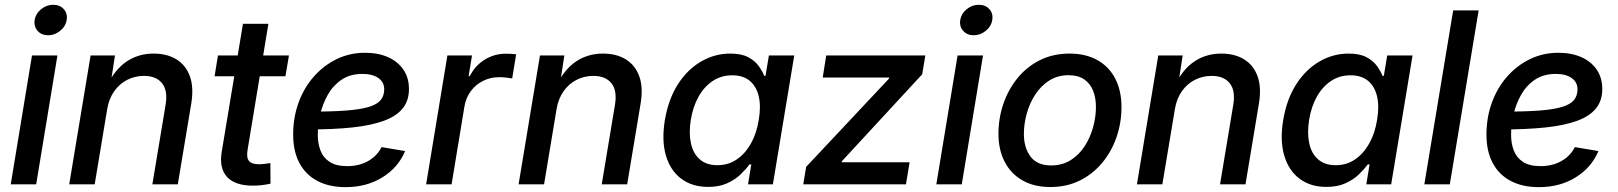

<svg xmlns="http://www.w3.org/2000/svg" viewBox="-20 -771 6768 803"><path d="M24.9 0 113.8 -539.1H220.2L131.3 0ZM181.2 -623.5Q153.3 -623.5 137 -642.3Q120.6 -661.1 125 -687.5Q129.4 -714.4 152.1 -732.7Q174.8 -751 202.6 -751Q230.5 -751 246.8 -732.7Q263.2 -714.4 258.8 -687.5Q254.9 -661.1 231.9 -642.3Q209 -623.5 181.2 -623.5Z M428.2 -314 376 0H269.5L358.9 -539.1H460.9L440.4 -406.7L425.8 -410.2Q460.9 -481.4 510.3 -514.2Q559.6 -546.9 622.1 -546.9Q678.7 -546.9 718 -522.7Q757.3 -498.5 774.2 -451.9Q791 -405.3 779.8 -337.4L723.6 0H617.2L672.4 -331.5Q682.6 -391.6 658 -422.6Q633.3 -453.6 582 -453.6Q544.9 -453.6 512.5 -437.3Q480 -420.9 457.8 -389.6Q435.5 -358.4 428.2 -314Z M1188.5 -539.1 1173.8 -452.1H877.4L891.6 -539.1ZM996.1 -671.4H1102.5L1015.6 -145Q1009.8 -112.3 1021.2 -98.1Q1032.7 -84 1064 -84Q1072.8 -84 1086.7 -85.7Q1100.6 -87.4 1110.8 -88.9L1111.3 -2.9Q1095.2 1 1075.7 3.2Q1056.2 5.4 1037.6 5.4Q962.9 5.4 929.4 -31.2Q896 -67.9 907.2 -135.3Z M1425.3 11.7Q1356.9 11.7 1307.6 -14.2Q1258.3 -40 1231.9 -89.8Q1205.6 -139.6 1206.1 -210.9Q1206.5 -281.7 1229.2 -343.3Q1252 -404.8 1293 -451.2Q1334 -497.6 1388.4 -523.9Q1442.9 -550.3 1506.8 -550.3Q1561.5 -550.3 1602.8 -532Q1644 -513.7 1667.2 -479.7Q1690.4 -445.8 1690.4 -398.4Q1690.4 -350.6 1664.6 -318.1Q1638.7 -285.6 1586.2 -266.1Q1533.7 -246.6 1453.9 -238Q1374 -229.5 1266.1 -229.5L1279.3 -304.2Q1370.1 -304.2 1429.7 -308.8Q1489.3 -313.5 1523.7 -324.2Q1558.1 -335 1572.5 -353Q1586.9 -371.1 1586.9 -397.5Q1586.9 -427.2 1562.5 -444.6Q1538.1 -461.9 1496.1 -461.9Q1444.3 -461.9 1408.4 -437.5Q1372.6 -413.1 1350.8 -374.3Q1329.1 -335.4 1319.1 -292Q1309.1 -248.5 1309.1 -209.5Q1308.6 -172.9 1320.1 -142.3Q1331.5 -111.8 1358.6 -94Q1385.7 -76.2 1432.1 -76.2Q1482.4 -76.2 1520 -97.7Q1557.6 -119.1 1575.7 -155.8L1674.3 -139.2Q1645.5 -70.3 1579.3 -29.3Q1513.2 11.7 1425.3 11.7Z M1762.2 0 1851.1 -539.1H1954.1L1939.9 -452.6H1944.8Q1966.8 -496.6 2007.1 -521.5Q2047.4 -546.4 2095.7 -546.4Q2106 -546.4 2118.4 -545.7Q2130.9 -544.9 2138.7 -543.9L2122.1 -442.9Q2114.7 -444.3 2099.1 -446.3Q2083.5 -448.2 2066.9 -448.2Q2031.7 -448.2 2001 -433.1Q1970.2 -418 1949.5 -390.4Q1928.7 -362.8 1922.4 -325.7L1868.7 0Z M2307.6 -314 2255.4 0H2148.9L2238.3 -539.1H2340.3L2319.8 -406.7L2305.2 -410.2Q2340.3 -481.4 2389.6 -514.2Q2439 -546.9 2501.5 -546.9Q2558.1 -546.9 2597.4 -522.7Q2636.7 -498.5 2653.6 -451.9Q2670.4 -405.3 2659.2 -337.4L2603 0H2496.6L2551.8 -331.5Q2562 -391.6 2537.4 -422.6Q2512.7 -453.6 2461.4 -453.6Q2424.3 -453.6 2391.8 -437.3Q2359.4 -420.9 2337.2 -389.6Q2314.9 -358.4 2307.6 -314Z M2941.4 10.7Q2875 10.7 2829.3 -23.4Q2783.7 -57.6 2765.1 -120.4Q2746.6 -183.1 2760.7 -269Q2775.4 -356 2814.9 -418Q2854.5 -480 2911.6 -513.4Q2968.8 -546.9 3034.2 -546.9Q3081.1 -546.9 3109.4 -531.7Q3137.7 -516.6 3153.1 -494.9Q3168.5 -473.1 3176.3 -453.6H3181.6L3195.8 -539.1H3301.8L3212.4 0H3108.4L3122.1 -83.5H3114.7Q3099.6 -63 3076.7 -41Q3053.7 -19 3020.5 -4.2Q2987.3 10.7 2941.4 10.7ZM2980.5 -80.1Q3025.9 -80.1 3061.3 -104.2Q3096.7 -128.4 3120.6 -170.9Q3144.5 -213.4 3153.3 -269.5Q3163.1 -326.2 3153.3 -367.9Q3143.6 -409.7 3115.7 -432.9Q3087.9 -456.1 3042.5 -456.1Q2996.1 -456.1 2960.2 -431.9Q2924.3 -407.7 2901.1 -366Q2877.9 -324.2 2869.1 -269.5Q2860.4 -214.8 2869.6 -171.9Q2878.9 -128.9 2906.7 -104.5Q2934.6 -80.1 2980.5 -80.1Z M3339.4 0 3351.6 -73.2 3698.2 -442.4 3698.7 -446.8H3420.9L3435.5 -539.1H3850.1L3836.9 -460.4L3501 -96.7L3500.5 -92.3H3784.2L3769 0Z M3896 0 3984.9 -539.1H4091.3L4002.4 0ZM4052.2 -623.5Q4024.4 -623.5 4008.1 -642.3Q3991.7 -661.1 3996.1 -687.5Q4000.5 -714.4 4023.2 -732.7Q4045.9 -751 4073.7 -751Q4101.6 -751 4117.9 -732.7Q4134.3 -714.4 4129.9 -687.5Q4126 -661.1 4103 -642.3Q4080.1 -623.5 4052.2 -623.5Z M4373 11.2Q4305.2 11.2 4256.6 -16.4Q4208 -43.9 4181.9 -94.2Q4155.8 -144.5 4155.8 -211.4Q4155.8 -276.4 4176.3 -336.4Q4196.8 -396.5 4235.4 -444.1Q4273.9 -491.7 4329.1 -519.3Q4384.3 -546.9 4453.1 -546.9Q4521 -546.9 4569.8 -519.5Q4618.7 -492.2 4644.5 -441.7Q4670.4 -391.1 4670.4 -323.2Q4670.4 -258.3 4649.9 -198.2Q4629.4 -138.2 4590.3 -90.8Q4551.3 -43.5 4496.3 -16.1Q4441.4 11.2 4373 11.2ZM4376 -79.1Q4422.9 -79.1 4458 -101.3Q4493.2 -123.5 4516.6 -159.9Q4540 -196.3 4551.8 -239.5Q4563.5 -282.7 4563.5 -323.7Q4563.5 -362.8 4551.3 -392.6Q4539.1 -422.4 4513.7 -439.5Q4488.3 -456.5 4449.2 -456.5Q4403.3 -456.5 4368.4 -434.3Q4333.5 -412.1 4309.8 -375.7Q4286.1 -339.4 4274.2 -296.1Q4262.2 -252.9 4262.2 -210.9Q4262.2 -153.3 4290 -116.2Q4317.9 -79.1 4376 -79.1Z M4893.6 -314 4841.3 0H4734.9L4824.2 -539.1H4926.3L4905.8 -406.7L4891.1 -410.2Q4926.3 -481.4 4975.6 -514.2Q5024.9 -546.9 5087.4 -546.9Q5144 -546.9 5183.3 -522.7Q5222.7 -498.5 5239.5 -451.9Q5256.3 -405.3 5245.1 -337.4L5189 0H5082.5L5137.7 -331.5Q5147.9 -391.6 5123.3 -422.6Q5098.6 -453.6 5047.4 -453.6Q5010.3 -453.6 4977.8 -437.3Q4945.3 -420.9 4923.1 -389.6Q4900.9 -358.4 4893.6 -314Z M5527.3 10.7Q5460.9 10.7 5415.3 -23.4Q5369.6 -57.6 5351.1 -120.4Q5332.5 -183.1 5346.7 -269Q5361.3 -356 5400.9 -418Q5440.4 -480 5497.6 -513.4Q5554.7 -546.9 5620.1 -546.9Q5667 -546.9 5695.3 -531.7Q5723.6 -516.6 5739 -494.9Q5754.4 -473.1 5762.2 -453.6H5767.6L5781.7 -539.1H5887.7L5798.3 0H5694.3L5708 -83.5H5700.7Q5685.5 -63 5662.6 -41Q5639.6 -19 5606.4 -4.2Q5573.2 10.7 5527.3 10.7ZM5566.4 -80.1Q5611.8 -80.1 5647.2 -104.2Q5682.6 -128.4 5706.5 -170.9Q5730.5 -213.4 5739.3 -269.5Q5749 -326.2 5739.3 -367.9Q5729.5 -409.7 5701.7 -432.9Q5673.8 -456.1 5628.4 -456.1Q5582 -456.1 5546.1 -431.9Q5510.3 -407.7 5487.1 -366Q5463.9 -324.2 5455.1 -269.5Q5446.3 -214.8 5455.6 -171.9Q5464.8 -128.9 5492.7 -104.5Q5520.5 -80.1 5566.4 -80.1Z M6164.1 -727.5 6043.5 0H5937L6057.6 -727.5Z M6416 11.7Q6347.7 11.7 6298.3 -14.2Q6249 -40 6222.7 -89.8Q6196.3 -139.6 6196.8 -210.9Q6197.3 -281.7 6220 -343.3Q6242.7 -404.8 6283.7 -451.2Q6324.7 -497.6 6379.2 -523.9Q6433.6 -550.3 6497.6 -550.3Q6552.2 -550.3 6593.5 -532Q6634.8 -513.7 6658 -479.7Q6681.2 -445.8 6681.2 -398.4Q6681.2 -350.6 6655.3 -318.1Q6629.4 -285.6 6576.9 -266.1Q6524.4 -246.6 6444.6 -238Q6364.7 -229.5 6256.8 -229.5L6270 -304.2Q6360.8 -304.2 6420.4 -308.8Q6480 -313.5 6514.4 -324.2Q6548.8 -335 6563.2 -353Q6577.6 -371.1 6577.6 -397.5Q6577.6 -427.2 6553.2 -444.6Q6528.8 -461.9 6486.8 -461.9Q6435.1 -461.9 6399.2 -437.5Q6363.3 -413.1 6341.6 -374.3Q6319.8 -335.4 6309.8 -292Q6299.8 -248.5 6299.8 -209.5Q6299.3 -172.9 6310.8 -142.3Q6322.3 -111.8 6349.4 -94Q6376.5 -76.2 6422.9 -76.2Q6473.1 -76.2 6510.7 -97.7Q6548.3 -119.1 6566.4 -155.8L6665 -139.2Q6636.2 -70.3 6570.1 -29.3Q6503.9 11.7 6416 11.7Z"/></svg>

Font: Inter 18pt Medium
Style: Italic
Weight: 500
Italic angle: -9.3988°
Designer: Rasmus Andersson
Foundry: rsms
Version: Version 4.001;git-66647c0bb